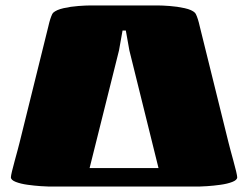

<svg xmlns="http://www.w3.org/2000/svg" viewBox="-20 -685 911 705"><path d="M711 0H160Q152 0 129.5 -1.5Q107 -3 81.5 -6.5Q56 -10 38 -17Q20 -24 20 -34Q20 -39 24 -56Q28 -73 34 -94.5Q40 -116 45 -135Q50 -154 52 -162L157 -586Q158 -591 161 -602.5Q164 -614 168 -624.5Q172 -635 175 -638Q187 -649 213.5 -655Q240 -661 268 -663Q296 -665 312 -665H559Q575 -665 603 -663Q631 -661 658 -655Q685 -649 696 -638Q699 -635 703 -624.5Q707 -614 710 -602.5Q713 -591 714 -586L819 -162Q821 -154 826 -135Q831 -116 837 -94.5Q843 -73 847 -56Q851 -39 851 -34Q851 -24 833 -17Q815 -10 789.5 -6.5Q764 -3 741.5 -1.5Q719 0 711 0ZM309 -68H562L455 -500L442 -573H430L417 -500Z"/></svg>

Font: Gajraj One
Style: Regular
Weight: 400
Designer: Saurabh Sharma
Foundry: Saurabh Sharma
Version: Version 1.000